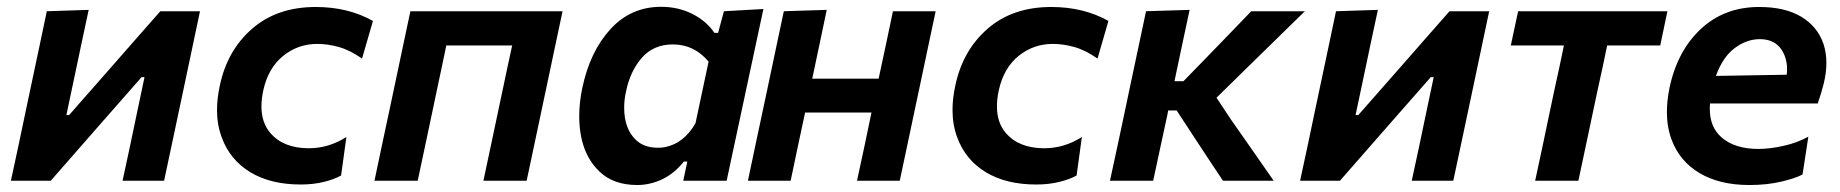

<svg xmlns="http://www.w3.org/2000/svg" viewBox="-20 -531 5406 564"><path d="M12 0Q23.5 -54.5 34.5 -104.5Q45 -154.5 58 -216.5L68.5 -266Q84 -338 95 -391Q106 -444 117.5 -498L240.5 -502Q230 -453 220 -406.2Q210 -359.5 197 -297L175 -193H183L303 -329.5Q338.5 -370 376 -412.8Q413.5 -455.5 451 -498H567.5Q556 -443.5 545 -391.5Q534 -339.5 518.5 -266L508 -216.5Q495 -155 484.2 -104.2Q473.5 -53.5 462 0H340Q351 -51 361 -97.5Q370.5 -143.5 382.5 -200L404.5 -304.5H396L280.5 -173Q243 -130 205 -86.8Q167 -43.5 129 0Z M863.5 11Q775 11 715.2 -25.2Q655.5 -61.5 631.5 -127Q617.5 -164 617.5 -208Q617.5 -241.5 625.5 -278.5Q647 -382.5 720.5 -446.5Q794 -510.5 907.5 -510.5Q1002.5 -510.5 1075.5 -469.5L1043.5 -359Q1007.5 -384 975 -393Q942.5 -402 912 -402Q855.5 -402 811.8 -366.8Q768 -331.5 753.5 -266Q748 -240.5 748 -218.5Q748 -171 774 -140.5Q812.5 -95.5 887 -95.5Q945.5 -95.5 997.5 -128.5L982 -15.5Q961.5 -4 930.8 3.5Q900 11 863.5 11Z M1080 0Q1090 -48 1102 -104.5Q1113 -155 1126 -217L1136.5 -266.5Q1152 -339 1163 -392Q1174 -444.5 1185.5 -498H1632.5Q1621 -444.5 1610 -392Q1599 -339 1583.5 -266.5L1573 -217Q1560 -155 1549.2 -104.5Q1538.5 -54 1527 0H1400Q1411.5 -54 1422.2 -104.5Q1433 -155 1446 -217L1456.5 -266.5Q1465 -306 1471.5 -337.5Q1478 -369 1484.5 -397.5H1291Q1285 -369 1278.5 -337.5Q1272 -306 1263.5 -267L1253 -217Q1240 -155 1229.2 -104.5Q1218.5 -54 1207 0Z M1852 12.5Q1781.5 12.5 1740.5 -27.5Q1681.5 -84 1681.5 -190.5Q1681.5 -229.5 1690.5 -272.5Q1713 -379.5 1773 -445.2Q1833 -511 1922 -511Q1972.5 -511 2014 -490Q2055.5 -469 2078.5 -434.5H2089.5L2106.5 -498L2222.5 -504.5L2114.5 0H1987L1999 -56.5H1989Q1960 -20.5 1924.5 -4Q1889 12.5 1852 12.5ZM1912.5 -97Q1924 -97 1934 -99Q1989 -110 2023 -169L2061.5 -350Q2019 -400.5 1957 -400.5Q1899.5 -400.5 1865.2 -361Q1831 -321.5 1819 -262.5Q1813.5 -238 1813.5 -215Q1813.5 -153 1847.5 -120.5Q1871.5 -97 1912.5 -97Z M2177 0Q2186.5 -46 2199 -104.5Q2210 -155 2223 -217L2233.5 -266.5Q2249 -339 2260 -392Q2271 -444.5 2282.5 -498L2408.5 -502Q2398.5 -453.5 2388.5 -406.5Q2378.5 -359.5 2366 -300H2561Q2573.5 -359 2583.5 -405Q2593 -450.5 2603 -498H2728.5Q2717 -444.5 2706 -392Q2695 -339 2679.5 -266.5L2669 -217Q2656 -155 2645.2 -104.5Q2634.5 -54 2623 0H2497.5Q2509 -54 2519.5 -102.5Q2529.5 -151 2540 -200.5H2345Q2333 -144.5 2323 -97.5Q2313 -50.5 2302.5 0Z M3024 11Q2935.5 11 2875.8 -25.2Q2816 -61.5 2792 -127Q2778 -164 2778 -208Q2778 -241.5 2786 -278.5Q2807.5 -382.5 2881 -446.5Q2954.5 -510.5 3068 -510.5Q3163 -510.5 3236 -469.5L3204 -359Q3168 -384 3135.5 -393Q3103 -402 3072.5 -402Q3016 -402 2972.2 -366.8Q2928.5 -331.5 2914 -266Q2908.5 -240.5 2908.5 -218.5Q2908.5 -171 2934.5 -140.5Q2973 -95.5 3047.5 -95.5Q3106 -95.5 3158 -128.5L3142.5 -15.5Q3122 -4 3091.2 3.5Q3060.5 11 3024 11Z M3240.5 0Q3251.5 -52.5 3263 -104Q3273.5 -154.5 3287 -217L3298.5 -272Q3313 -340 3324 -392Q3335 -444 3346.5 -498L3474.5 -502Q3463 -448.5 3452 -396.8Q3441 -345 3430 -292.5H3456.5L3526.5 -364.5Q3559 -398 3591.2 -431.2Q3623.5 -464.5 3655.5 -498H3813L3722 -409Q3676.5 -364.5 3630.5 -319.5L3553.5 -244L3595.5 -180.5Q3627 -135.5 3658.8 -90Q3690.5 -44.5 3721.5 0H3572.5Q3551.5 -31.5 3530.5 -63.2Q3509.5 -95 3488.5 -127L3436.5 -206.5H3411.5L3409 -193Q3397.5 -140.5 3387.8 -95Q3378 -49.5 3367.5 0Z M3799 0Q3810.5 -54.5 3821.5 -104.5Q3832 -154.5 3845 -216.5L3855.5 -266Q3871 -338 3882 -391Q3893 -444 3904.5 -498L4027.5 -502Q4017 -453 4007 -406.2Q3997 -359.5 3984 -297L3962 -193H3970L4090 -329.5Q4125.5 -370 4163 -412.8Q4200.5 -455.5 4238 -498H4354.5Q4343 -443.5 4332 -391.5Q4321 -339.5 4305.5 -266L4295 -216.5Q4282 -155 4271.2 -104.2Q4260.5 -53.5 4249 0H4127Q4138 -51 4148 -97.5Q4157.5 -143.5 4169.5 -200L4191.5 -304.5H4183L4067.5 -173Q4030 -130 3992 -86.8Q3954 -43.5 3916 0Z M4489.5 0Q4501 -54.5 4512 -105Q4522.5 -155.5 4535.5 -217L4546 -266.5Q4554.5 -306 4561.5 -337.5Q4568 -368.5 4574 -397.5H4418L4439.5 -498H4878L4857 -397.5H4701Q4695 -368.5 4688.5 -337.5Q4681.5 -306 4673 -266.5L4662.5 -217Q4649.5 -155.5 4638.8 -105Q4628 -54.5 4616.5 0Z M5119 12.5Q5031.5 12.5 4972.5 -22.5Q4913.5 -57.5 4890 -121.5Q4876.5 -158 4876.5 -202Q4876.5 -235 4884 -272Q4906.5 -380.5 4975.8 -445.5Q5045 -510.5 5147.5 -510.5Q5223.5 -510.5 5271.2 -481.8Q5319 -453 5336.5 -402Q5345 -376 5345 -346Q5345 -317.5 5337 -284.5Q5329 -253.5 5319.5 -227H5003Q5002.5 -219 5002.5 -211.5Q5002.5 -157.5 5037 -127.5Q5076 -93.5 5145.5 -93.5Q5178.5 -93.5 5219 -102.5Q5259.5 -111.5 5292 -129.5L5275 -18.5Q5255 -7.5 5212.8 2.5Q5170.5 12.5 5119 12.5ZM5149.5 -416Q5111 -416 5075.8 -389.8Q5040.5 -363.5 5020.5 -308L5228.5 -311.5Q5229.5 -320 5229.5 -328Q5229.5 -360.5 5213 -385.5Q5192.5 -416 5149.5 -416Z"/></svg>

Font: Heraclito SemiBold
Style: Italic
Weight: 600
Italic angle: -12°
Designer: Kostas Bartsokas (font) & Cristiano Sobral (main changes)
Foundry: Kostas Bartsokas (font) & Cristiano Sobral (main changes)
Version: Version 1.00;July 8, 2020;FontCreator 13.0.0.2655 64-bit